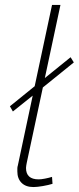

<svg xmlns="http://www.w3.org/2000/svg" viewBox="-20 -750 318 775"><path d="M115 5Q84 5 67 -12Q50 -29 50 -58Q50 -64 50 -70Q50 -76 52 -82L112 -364L32 -300L20 -321L120 -402L190 -730H224L161 -435L265 -519L278 -498L153 -397L88 -93Q87 -87 86 -82Q85 -77 85 -72Q85 -26 136 -26Q146 -26 161.5 -29Q177 -32 190 -36L192 -8Q176 -3 153 1Q130 5 115 5Z"/></svg>

Font: Raleway ExtraLight
Style: Italic
Weight: 200
Italic angle: -12°
Designer: Matt McInerney, Pablo Impallari, Rodrigo Fuenzalida
Foundry: Matt McInerney, Pablo Impallari, Rodrigo Fuenzalida
Version: Version 4.026